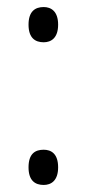

<svg xmlns="http://www.w3.org/2000/svg" viewBox="-20 -519 246 545"><path d="M104 -399C125 -399 145 -411 145 -449C145 -487 125 -499 104 -499C80 -499 61 -487 61 -449C61 -411 80 -399 104 -399ZM104 6C125 6 145 -6 145 -44C145 -83 125 -94 104 -94C80 -94 61 -83 61 -44C61 -6 80 6 104 6Z"/></svg>

Font: Noto Serif Georgian ExtraCondensed
Style: Regular
Weight: 400
Width: 2
Designer: Monotype Design Team, Akaki Razmadze
Foundry: Google LLC
Version: Version 2.003